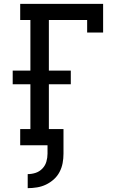

<svg xmlns="http://www.w3.org/2000/svg" viewBox="-20 -755 640 998"><path d="M124 223V150Q145 150 165 143.5Q185 137 200 121.5Q215 106 221 85.5Q227 65 227 44V0H85V-84H138V-317H46V-388H138V-651H85V-735H516V-586H433V-651H234V-388H348V-317H234V-84H310V44Q310 69 305.5 93Q301 117 289.5 139Q278 161 259.5 177.5Q241 194 219 204.5Q197 215 172.5 219Q148 223 124 223Z"/></svg>

Font: Iosevka HT Medium Extended
Style: Regular
Weight: 500
Width: 7
Monospace: yes
Designer: Belleve Invis
Foundry: Belleve Invis
Version: Version 32.3.0; ttfautohint (v1.8.4)